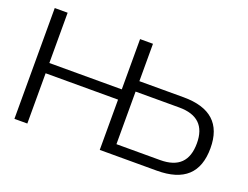

<svg xmlns="http://www.w3.org/2000/svg" viewBox="-104 -880 1407 1091"><g transform="rotate(20 599.5 -335.0)"><path d="M60 -670V0H138V-304H576V0H921C1084 0 1164 -74 1164 -224C1164 -370 1084 -444 921 -444H654V-670H576V-366H138V-670ZM654 -63V-381H918C1028 -381 1082 -328 1082 -224C1082 -116 1028 -63 918 -63Z"/></g></svg>

Font: LT Wave Light
Style: Regular
Weight: 300
Designer: Daniel Lyons
Version: Version 2.5 (Glyphs App)